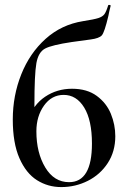

<svg xmlns="http://www.w3.org/2000/svg" viewBox="-20 -748 523 781"><path d="M32 -262Q32 -359 66.5 -445.5Q101 -532 165.5 -590Q230 -648 318 -662Q363 -669 380 -674.5Q397 -680 404.5 -690Q412 -700 420 -726Q421 -729 426 -728Q431 -727 430 -724Q424 -701 421 -684Q405 -616 394 -604Q383 -592 349 -587.5Q315 -583 294 -580L272 -577Q191 -565 163.5 -550.5Q136 -536 128 -491Q120 -446 120 -320V-221L91 -256Q115 -322 163.5 -354.5Q212 -387 273 -387Q334 -387 373.5 -358Q413 -329 431 -285Q449 -241 449 -194Q449 -132 418.5 -85Q388 -38 337.5 -12.5Q287 13 229 13Q175 13 130.5 -15Q86 -43 59 -104.5Q32 -166 32 -262ZM354 -164Q354 -259 322.5 -310.5Q291 -362 239 -362Q190 -362 159 -318.5Q128 -275 128 -214Q128 -127 164 -67Q200 -7 261 -7Q354 -7 354 -164Z"/></svg>

Font: Cormorant Garamond SemiBold
Style: Regular
Weight: 600
Designer: Christian Thalmann (Catharsis Fonts)
Foundry: Catharsis Fonts
Version: Version 4.000